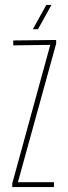

<svg xmlns="http://www.w3.org/2000/svg" viewBox="-20 -763 279 783"><path d="M30 0V-15L185 -580L34 -578V-598L209 -600V-585L53 -20H200V0ZM114 -644 169 -743H190L135 -644Z"/></svg>

Font: Big Shoulders Display Thin
Style: Regular
Weight: 100
Designer: Patric King
Foundry: XO Type Co
Version: Version 1.000; ttfautohint (v1.8.2)